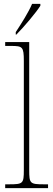

<svg xmlns="http://www.w3.org/2000/svg" viewBox="-20 -979 277 999"><path d="M62 -812V-799H65C105 -839 168 -914 190 -949V-959H147C128 -914 92 -858 62 -812ZM7 0H230V-20H209C136 -20 132 -24 132 -94V-760H7V-740H37C97 -740 104 -736 104 -662V-94C104 -24 100 -20 27 -20H7Z"/></svg>

Font: Noto Serif Myanmar SemiCondensed Thin
Style: Regular
Weight: 100
Width: 4
Designer: Ben Mitchell and the Monotype Design Team
Foundry: Monotype Imaging Inc.
Version: Version 2.106